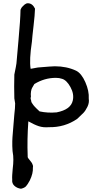

<svg xmlns="http://www.w3.org/2000/svg" viewBox="-20 -770 608 1179"><path d="M109 389Q85 386 68.5 371Q52 356 55 332Q54 321 55 304.5Q56 288 58 267Q60 246 61 237Q63 212 61 186Q56 159 55.5 127Q55 95 56.5 74Q58 53 62 5.5Q66 -42 68 -67Q73 -107 73 -135Q69 -155 68 -166Q66 -239 68 -312Q80 -370 81 -381Q83 -409 94 -528.5Q105 -648 106 -710Q108 -716 111.5 -721.5Q115 -727 122 -733.5Q129 -740 131 -742Q141 -750 151 -750Q179 -750 195 -717Q194 -679 186 -611Q178 -543 176 -514Q159 -402 168 -348H171Q174 -349 177 -349L209 -355Q214 -356 218 -356Q300 -363 317 -363Q389 -363 447 -336Q480 -320 504 -265.5Q528 -211 525 -164Q529 -139 517 -114.5Q505 -90 492.5 -77Q480 -64 454 -40Q377 13 280 11Q246 14 218.5 5Q191 -4 154 -25Q146 88 150 187V193Q150 199 156 205Q158 208 165.5 217Q173 226 176 231Q179 236 181.5 244Q184 252 182 259Q184 295 163 338Q149 364 139.5 374Q130 384 109 389ZM328 -80Q415 -97 427 -153Q436 -193 412.5 -235.5Q389 -278 361 -286Q344 -292 323 -292Q253 -292 191 -254Q181 -237 177 -230Q173 -223 170.5 -208.5Q168 -194 170 -174Q166 -169 169 -160.5Q172 -152 172 -147.5Q172 -143 177.5 -135.5Q183 -128 185.5 -124Q188 -120 195 -113Q202 -106 205 -103Q208 -100 214.5 -94Q221 -88 223 -86Q273 -75 328 -80Z"/></svg>

Font: Excalifont
Style: Regular
Weight: 400
Designer: Your Own Font Foundry (Virgil); Ján Filípek / DizajnDesign (Excalifont, modifications)
Foundry: Your Own Font Foundry (Virgil); Ján Filípek / DizajnDesign (Excalifont, modifications)
Version: Version 1.000;Glyphs 3.2 (3227)